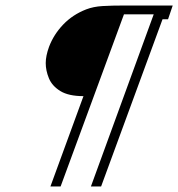

<svg xmlns="http://www.w3.org/2000/svg" viewBox="-20 -677 647 697"><path d="M163 0 283 -328Q229 -328 199 -346.5Q169 -365 157.5 -393Q146 -421 146 -448Q146 -474 158 -507Q175 -552 209.5 -588Q244 -624 293 -643Q319 -653 352 -655Q385 -657 434 -657H607L590 -607H570L347 0H310L538 -625H430L200 0Z"/></svg>

Font: Great Vibes
Style: Regular
Weight: 400
Designer: Robert E. Leuschke, Viktoriya Grabowska, Viviana Monsalve, Eben Sorkin
Foundry: Robert E. Leuschke
Version: Version 1.103; ttfautohint (v1.8.4.7-5d5b)